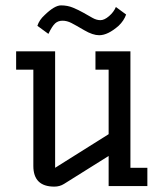

<svg xmlns="http://www.w3.org/2000/svg" viewBox="-20 -692 608 714"><path d="M182 2Q104 2 104 -75V-433H40V-501H185V-68L384 -193V-433H335V-501H465V-68H528V0H384V-112L218 -8Q202 2 182 2ZM449 -638Q441 -615 421 -596Q381 -561 349 -561Q325 -561 293.5 -579.5Q262 -598 245.5 -606.5Q229 -615 212.5 -615Q196 -615 185 -605Q174 -595 160 -566L119 -596Q126 -618 146 -636Q183 -672 207 -672Q231 -672 251.5 -663.5Q272 -655 290.5 -644.5Q309 -634 324 -625.5Q339 -617 353.5 -617Q368 -617 385.5 -632Q403 -647 411 -666Z"/></svg>

Font: Kelly Slab
Style: Regular
Weight: 400
Designer: Denis Masharov
Foundry: Denis Masharov
Version: Version 1.001